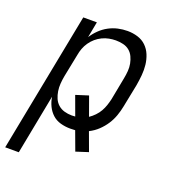

<svg xmlns="http://www.w3.org/2000/svg" viewBox="-164 -644 851 955"><g transform="rotate(20 261.5 -166.0)"><path d="M-27 210 117 -530H189L173 -446Q187 -468 206.5 -487Q226 -506 249.5 -518.5Q273 -531 298 -536.5Q323 -542 348 -542Q376 -542 402 -534Q428 -526 446.5 -508Q465 -490 475 -465.5Q485 -441 488 -414.5Q491 -388 488.5 -359.5Q486 -331 481 -303L457 -183Q452 -157 443 -131.5Q434 -106 419 -83Q404 -60 383.5 -40.5Q363 -21 337 -8L373 90L308 111L271 11Q265 11 258 11.5Q251 12 245 12Q218 12 193 5Q168 -2 150 -18.5Q132 -35 121 -57.5Q110 -80 106 -106L45 210ZM230 -52Q234 -52 238.5 -52.5Q243 -53 248 -53L211 -154L277 -175L313 -75Q328 -85 341.5 -99Q355 -113 364 -129Q373 -145 378.5 -161.5Q384 -178 388 -195L411 -315Q415 -335 416.5 -355Q418 -375 414.5 -393.5Q411 -412 403 -429Q395 -446 381 -457.5Q367 -469 348 -473.5Q329 -478 309 -478Q292 -478 273.5 -474.5Q255 -471 237.5 -462.5Q220 -454 205.5 -441.5Q191 -429 180 -413Q169 -397 162.5 -379.5Q156 -362 153 -344L129 -224Q125 -203 123.5 -182.5Q122 -162 125 -142.5Q128 -123 135.5 -105.5Q143 -88 157 -75.5Q171 -63 190 -57.5Q209 -52 230 -52Z"/></g></svg>

Font: Lode
Style: Italic
Weight: 400
Italic angle: -11°
Monospace: yes
Designer: Belleve Invis
Foundry: Belleve Invis
Version: Version 29.2.0; ttfautohint (v1.8.3)